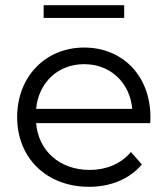

<svg xmlns="http://www.w3.org/2000/svg" viewBox="-20 -714 645 739"><path d="M119 -295C129 -397 203 -467 304 -467C405 -467 480 -396 489 -295ZM323 5C406 5 479 -25 526 -81L484 -129C445 -83 389 -60 325 -60C210 -60 128 -133 119 -240H558C559 -248 559 -257 559 -263C559 -422 452 -531 304 -531C155 -531 46 -419 46 -263C46 -107 158 5 323 5ZM458 -694H148V-645H458Z"/></svg>

Font: Montserrat-Alt1
Style: Regular
Weight: 400
Designer: Differentunic
Foundry: Differentunic
Version: Version 7.222